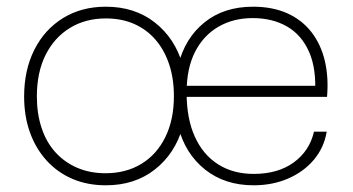

<svg xmlns="http://www.w3.org/2000/svg" viewBox="-20 -545 1052 573"><path d="M296 8Q241 8 196.5 -11Q152 -30 119.5 -65.5Q87 -101 69.5 -149.5Q52 -198 52 -257Q52 -336 82.5 -396.5Q113 -457 168 -491Q223 -525 296 -525Q382 -525 442 -478Q502 -431 525 -352L512 -351Q532 -431 590 -478Q648 -525 735 -525Q794 -525 838 -505Q882 -485 910 -448.5Q938 -412 949.5 -363Q961 -314 956 -256H529L530 -289H952L920 -261Q925 -339 902.5 -390Q880 -441 836.5 -466Q793 -491 734 -491Q676 -491 631.5 -465Q587 -439 562 -390Q537 -341 537 -270V-267Q537 -191 561.5 -137Q586 -83 631 -54.5Q676 -26 737 -26Q810 -26 857 -60.5Q904 -95 917 -152H955Q947 -104 916.5 -68Q886 -32 839.5 -12Q793 8 737 8Q651 8 592 -39Q533 -86 512 -166L525 -165Q502 -86 442 -39Q382 8 296 8ZM295 -28Q356 -28 402 -56Q448 -84 473.5 -136Q499 -188 499 -258Q499 -310 485 -352.5Q471 -395 444.5 -426Q418 -457 380.5 -473.5Q343 -490 296 -490Q235 -490 188.5 -461.5Q142 -433 116 -381Q90 -329 90 -257Q90 -206 104 -163.5Q118 -121 145 -91Q172 -61 210 -44.5Q248 -28 295 -28Z"/></svg>

Font: Mona Sans ExtraLight
Style: Regular
Weight: 200
Designer: Deni Anggara
Foundry: GitHub
Version: Version 2.000